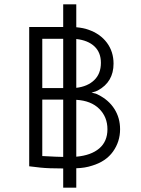

<svg xmlns="http://www.w3.org/2000/svg" viewBox="-20 -764 648 881"><path d="M531 -171Q531 -114 498.5 -68.5Q466 -23 403 -4Q370 7 330 8V97H270V9Q202 9 165 5L114 -1V-640H270V-744H330V-639Q363 -636 385 -628Q440 -609 470.5 -568Q501 -527 501 -472Q501 -388 429 -349Q423 -345 400 -339Q413 -336 418.5 -334.5Q424 -333 431 -329Q479 -305 505 -264Q531 -223 531 -171ZM270 -586H174V-360H270ZM330 -585V-361Q382 -367 412.5 -396.5Q443 -426 443 -476Q443 -523 413.5 -551Q384 -579 330 -585ZM270 -44V-307H174V-48L235 -45ZM473 -171Q473 -227 435.5 -264.5Q398 -302 330 -306V-45Q398 -51 435.5 -83Q473 -115 473 -171Z"/></svg>

Font: Bellota
Style: Regular
Weight: 400
Designer: Kemie Guaida
Foundry: Kemie Guaida
Version: Version 4.001